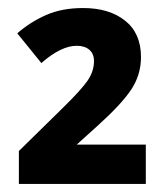

<svg xmlns="http://www.w3.org/2000/svg" viewBox="-20 -874 419 478"><path d="M343 -416H27V-498L136 -605Q181 -649 197.5 -672.5Q214 -696 214 -722Q214 -740 202.5 -750Q191 -760 171 -760Q132 -760 83 -717L23 -791Q55 -819 94.5 -836.5Q134 -854 187 -854Q252 -854 291.5 -822.5Q331 -791 331 -732Q331 -687 306 -650Q281 -613 222 -560L171 -514H343Z"/></svg>

Font: Noto IKEA Simplified Chinese
Style: Bold
Weight: 700
Designer: Monotype Design Team
Foundry: Monotype Imaging Inc.
Version: Version 1.100